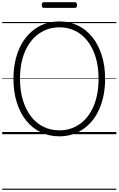

<svg xmlns="http://www.w3.org/2000/svg" viewBox="-20 -1208 1067 1728"><path d="M515 19Q422 19 346 -18Q270 -55 215.5 -123Q161 -191 131 -286.5Q101 -382 101 -499Q101 -576 114.5 -644.5Q128 -713 153.5 -770.5Q179 -828 215.5 -873Q252 -918 298 -950Q344 -982 398.5 -998.5Q453 -1015 515 -1015Q607 -1015 682 -978Q757 -941 811.5 -873Q866 -805 896 -710Q926 -615 926 -499Q926 -421 912.5 -352.5Q899 -284 873.5 -226Q848 -168 811.5 -123Q775 -78 729.5 -46.5Q684 -15 630 2Q576 19 515 19ZM515 -35Q567 -35 613 -49.5Q659 -64 698.5 -92Q738 -120 769 -160Q800 -200 822 -251.5Q844 -303 855.5 -365Q867 -427 867 -499Q867 -606 841.5 -691Q816 -776 769 -837Q722 -898 657.5 -930Q593 -962 515 -962Q463 -962 416.5 -947.5Q370 -933 330 -905Q290 -877 259 -837Q228 -797 205.5 -745.5Q183 -694 171.5 -632Q160 -570 160 -499Q160 -392 186 -306.5Q212 -221 259 -160Q306 -99 371 -67Q436 -35 515 -35ZM375 -1137Q364 -1137 360 -1143.5Q356 -1150 356 -1161Q356 -1174 360 -1181Q364 -1188 375 -1188H654Q665 -1188 669 -1181Q673 -1174 673 -1161Q673 -1150 669 -1143.5Q665 -1137 654 -1137ZM0 490H1027V500H0ZM0 -20H1027V0H0ZM0 -505H1027V-500H0ZM0 -1010H1027V-1000H0Z"/></svg>

Font: Playwrite PE Guides
Style: Regular
Weight: 400
Designer: Veronika Burian, José Scaglione
Foundry: TypeTogether
Version: Version 1.003